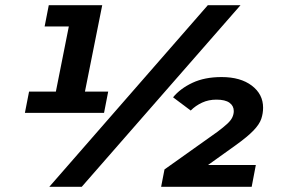

<svg xmlns="http://www.w3.org/2000/svg" viewBox="-20 -720 1084 740"><path d="M181 -295 254 -662 294 -618H152L168 -700H374L293 -295ZM76 -285 92 -367H397L381 -285ZM170 0 781 -700H907L295 0ZM601 0 614 -67 818 -212Q842 -230 856 -243Q870 -256 875.5 -268Q881 -280 881 -292Q881 -312 864.5 -324Q848 -336 814 -336Q784 -336 759 -324.5Q734 -313 715 -294L647 -345Q675 -379 722 -401Q769 -423 834 -423Q907 -423 950.5 -390Q994 -357 994 -305Q994 -283 987 -262Q980 -241 957 -217Q934 -193 888 -160L730 -47L710 -84H966L950 0Z"/></svg>

Font: Montserrat Thin
Style: Bold Italic
Weight: 700
Italic angle: -11.3°
Version: Version 9.000